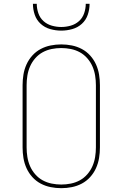

<svg xmlns="http://www.w3.org/2000/svg" viewBox="-20 -975 640 1003"><path d="M300 8Q272 8 244.5 2.5Q217 -3 192.5 -16Q168 -29 149 -50Q130 -71 118.5 -96.5Q107 -122 102.5 -149.5Q98 -177 98 -205V-530Q98 -558 102.5 -585.5Q107 -613 118.5 -638.5Q130 -664 149 -685Q168 -706 192.5 -719Q217 -732 244.5 -737.5Q272 -743 300 -743Q328 -743 355.5 -737.5Q383 -732 407.5 -719Q432 -706 451 -685Q470 -664 481.5 -638.5Q493 -613 497.5 -585.5Q502 -558 502 -530V-205Q502 -177 497.5 -149.5Q493 -122 481.5 -96.5Q470 -71 451 -50Q432 -29 407.5 -16Q383 -3 355.5 2.5Q328 8 300 8ZM300 -11Q325 -11 350 -16Q375 -21 397 -33Q419 -45 436 -64.5Q453 -84 463 -107Q473 -130 477 -155Q481 -180 481 -205V-530Q481 -555 477 -580Q473 -605 463 -628Q453 -651 436 -670.5Q419 -690 397 -702Q375 -714 350 -719Q325 -724 300 -724Q275 -724 250 -719Q225 -714 203 -702Q181 -690 164 -670.5Q147 -651 137 -628Q127 -605 123 -580Q119 -555 119 -530V-205Q119 -180 123 -155Q127 -130 137 -107Q147 -84 164 -64.5Q181 -45 203 -33Q225 -21 250 -16Q275 -11 300 -11ZM300 -815Q271 -815 242.5 -823Q214 -831 192.5 -850.5Q171 -870 161.5 -898Q152 -926 152 -955H172Q172 -930 180.5 -905.5Q189 -881 207.5 -864.5Q226 -848 250.5 -841Q275 -834 300 -834Q325 -834 349.5 -841Q374 -848 392.5 -864.5Q411 -881 419.5 -905.5Q428 -930 428 -955H448Q448 -926 438.5 -898Q429 -870 407.5 -850.5Q386 -831 357.5 -823Q329 -815 300 -815Z"/></svg>

Font: Iosevka Etoile Thin
Style: Regular
Weight: 100
Designer: Belleve Invis
Foundry: Belleve Invis
Version: Version 22.1.2; ttfautohint (v1.8.4)